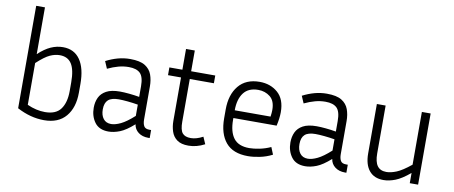

<svg xmlns="http://www.w3.org/2000/svg" viewBox="-66 -1012 3063 1294"><g transform="rotate(10 1465.5 -365.0)"><path d="M477 -213Q477 -111 426 -50.5Q375 10 277 10Q184 10 92 -39V-740H152V-420Q196 -461 236.5 -479Q277 -497 319 -497Q396 -497 436.5 -438.5Q477 -380 477 -273ZM307 -440Q275 -440 240.5 -424.5Q206 -409 152 -359V-73Q214 -45 274 -45Q349 -45 381.5 -90Q414 -135 414 -213V-273Q414 -359 388 -399.5Q362 -440 307 -440Z M990 5Q949 5 922 -15.5Q895 -36 890 -70Q836 -22 795 -6Q754 10 718 10Q654 10 623.5 -31.5Q593 -73 593 -131Q593 -170 607.5 -201Q622 -232 656 -250.5Q690 -269 749 -269Q776 -269 812 -265.5Q848 -262 882 -256V-328Q882 -393 857 -417.5Q832 -442 779 -442Q743 -442 708 -432.5Q673 -423 635 -405L614 -454Q655 -475 695.5 -486Q736 -497 779 -497Q846 -497 880.5 -475.5Q915 -454 928 -418Q941 -382 941 -338V-112Q941 -84 950.5 -67Q960 -50 988 -50H1000V5ZM655 -131Q655 -91 673.5 -67Q692 -43 727 -43Q755 -43 792.5 -61Q830 -79 882 -126V-203Q847 -209 810.5 -212.5Q774 -216 750 -216Q700 -216 677.5 -195.5Q655 -175 655 -131Z M1376 -19Q1321 10 1265 10Q1215 10 1187 -10.5Q1159 -31 1148 -65Q1137 -99 1137 -137V-434H1048V-487H1137V-629H1197V-487H1362V-434H1197V-142Q1197 -86 1214.5 -64.5Q1232 -43 1272 -43Q1310 -43 1355 -67Z M1838 -29Q1797 -8 1752.5 1Q1708 10 1672 10Q1570 10 1520.5 -49Q1471 -108 1471 -214V-274Q1471 -375 1521 -436Q1571 -497 1665 -497Q1739 -497 1789.5 -453Q1840 -409 1840 -320Q1840 -279 1828 -226H1532V-214Q1532 -132 1565 -88.5Q1598 -45 1672 -45Q1702 -45 1741.5 -53Q1781 -61 1818 -78ZM1665 -442Q1598 -442 1565 -398.5Q1532 -355 1532 -279H1777Q1779 -292 1780 -303.5Q1781 -315 1781 -325Q1781 -387 1746.5 -414.5Q1712 -442 1665 -442Z M2336 5Q2295 5 2268 -15.5Q2241 -36 2236 -70Q2182 -22 2141 -6Q2100 10 2064 10Q2000 10 1969.5 -31.5Q1939 -73 1939 -131Q1939 -170 1953.5 -201Q1968 -232 2002 -250.5Q2036 -269 2095 -269Q2122 -269 2158 -265.5Q2194 -262 2228 -256V-328Q2228 -393 2203 -417.5Q2178 -442 2125 -442Q2089 -442 2054 -432.5Q2019 -423 1981 -405L1960 -454Q2001 -475 2041.5 -486Q2082 -497 2125 -497Q2192 -497 2226.5 -475.5Q2261 -454 2274 -418Q2287 -382 2287 -338V-112Q2287 -84 2296.5 -67Q2306 -50 2334 -50H2346V5ZM2001 -131Q2001 -91 2019.5 -67Q2038 -43 2073 -43Q2101 -43 2138.5 -61Q2176 -79 2228 -126V-203Q2193 -209 2156.5 -212.5Q2120 -216 2096 -216Q2046 -216 2023.5 -195.5Q2001 -175 2001 -131Z M2779 0V-70Q2723 -23 2680.5 -6.5Q2638 10 2600 10Q2536 10 2502 -31.5Q2468 -73 2468 -149V-487H2528V-160Q2528 -102 2548 -74.5Q2568 -47 2610 -47Q2640 -47 2678.5 -62.5Q2717 -78 2776 -126V-487H2836V0Z"/></g></svg>

Font: Inria Sans Light
Style: Regular
Weight: 300
Designer: Black Foundry Team
Foundry: Black Foundry
Version: Version 1.2; ttfautohint (v1.8.3)